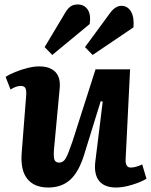

<svg xmlns="http://www.w3.org/2000/svg" viewBox="-20 -822 674 856"><path d="M5 -479Q21 -490 48 -501Q75 -512 103.5 -519Q132 -526 154 -526Q203 -526 227 -501Q251 -476 246 -427L221 -159Q218 -124 222.5 -110.5Q227 -97 244 -97Q262 -97 273 -116Q284 -135 303 -191L406 -513H560L540 -110Q539 -75 563 -75Q575 -75 588.5 -79Q602 -83 614 -89L633 -25Q608 -10 568.5 2Q529 14 498 14Q445 14 421.5 -16Q398 -46 405 -102L438 -369L429 -371L356 -135Q332 -56 293.5 -21Q255 14 195 14Q132 14 101 -25.5Q70 -65 77 -144L97 -400Q98 -423 92 -431Q86 -439 73 -439Q52 -439 27 -423ZM273 -769Q283 -785 295 -793.5Q307 -802 327 -802Q355 -802 370.5 -780Q386 -758 380 -715L213 -577L179 -612ZM470 -763Q494 -796 521 -796Q549 -796 564 -770.5Q579 -745 575 -700L393 -577L359 -612Z"/></svg>

Font: Literata 12pt
Style: Bold Italic
Weight: 700
Italic angle: -2°
Designer: Latin by Veronika Burian and Jose Scaglione. Greek by Irene Vlachou. Cyrillic by Vera Evstafieva
Foundry: TypeTogether
Version: Version 3.002